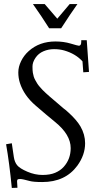

<svg xmlns="http://www.w3.org/2000/svg" viewBox="-20 -885 508 945"><path d="M142.1 -865H200L262 -793L323 -865H361.1Q329.6 -821 281 -745.8H221.9Q184.3 -805.4 142.1 -865ZM38.1 40Q26.1 -83.5 10 -175L38.1 -179.9L48.1 -112.1Q51.8 -87.2 64.6 -71.5Q77.4 -55.9 114.6 -39.9Q151.9 -23.9 189.2 -23.9Q226.6 -23.9 251.8 -34.7Q277.1 -45.4 293.5 -63.7Q327.9 -101.8 327.9 -156Q327.9 -222.7 250.5 -285.2Q223.4 -307.1 206.1 -322L157 -364Q97.9 -414.1 77.9 -477.1Q70.1 -501.5 70.1 -528.7Q70.1 -555.9 83.9 -584.2Q97.7 -612.5 121.6 -633.8Q174.3 -680.9 252.9 -680.9Q293.5 -680.9 328.4 -670.4Q363.3 -659.9 368.4 -659.9Q379.9 -659.9 379.9 -679.9V-687H407L418 -531L389.9 -529.1L386 -583Q352.3 -620.4 295.7 -636.7Q272.9 -643.1 245.7 -643.1Q218.5 -643.1 194 -632.7Q169.4 -622.3 154.7 -600.5Q139.9 -578.6 139.9 -558Q139.9 -537.4 141.7 -527Q143.6 -516.6 146.1 -507.9Q148.7 -499.3 154.2 -489.6Q159.7 -480 163.9 -473Q168.2 -466.1 176.5 -456.7Q184.8 -447.3 190.1 -441.7Q195.3 -436 205.9 -426.5Q216.6 -417 222 -412.1Q227.5 -407.2 239.6 -397Q251.7 -386.7 257.1 -382.1L292 -352.1Q299.6 -347.2 318.6 -329.8Q337.6 -312.5 352.2 -295.5Q366.7 -278.6 376 -262.7Q398.9 -223.1 398.9 -179.9Q398.9 -122.3 360.8 -69.8Q301.5 11 188 11Q144.8 11 126.2 5.9Q90.6 -3.9 80 -3.9Q69.3 -3.9 66.7 -1.6Q64 0.7 64 8.1L65.9 39.1Z"/></svg>

Font: Linden Hill
Style: Italic
Weight: 400
Italic angle: -5.60001°
Version: Version 1.201